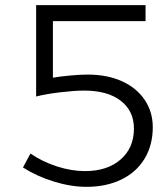

<svg xmlns="http://www.w3.org/2000/svg" viewBox="-20 -720 652 744"><path d="M572 -227Q572 -158 540.5 -105.5Q509 -53 450.5 -24.5Q392 4 315 4Q255 4 188.5 -16.5Q122 -37 69 -71L98 -125Q145 -93 201 -75Q257 -57 309 -57Q396 -57 447.5 -102Q499 -147 499 -222Q499 -290 448 -329.5Q397 -369 306 -369Q270 -369 214.5 -362.5Q159 -356 120 -346V-700H544V-638H185V-419Q215 -424 253 -427.5Q291 -431 320 -431Q396 -431 453 -405Q510 -379 541 -332.5Q572 -286 572 -227Z"/></svg>

Font: TypoPRO Montserrat
Style: Regular
Weight: 300
Designer: Julieta Ulanovsky
Foundry: Julieta Ulanovsky
Version: Version 6.001